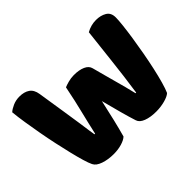

<svg xmlns="http://www.w3.org/2000/svg" viewBox="-120 -853 1104 1104"><g transform="rotate(-45 431.5 -301.0)"><path d="M345 -458Q356 -463 379.5 -469.5Q403 -476 427 -476Q469 -476 497 -463.5Q525 -451 531 -427Q542 -386 551.5 -350.5Q561 -315 570 -282.5Q579 -250 587.5 -218Q596 -186 604 -151H609Q618 -212 625 -267.5Q632 -323 638 -376.5Q644 -430 650 -482.5Q656 -535 662 -589Q699 -610 741 -610Q778 -610 805 -594Q832 -578 832 -540Q832 -518 827.5 -477.5Q823 -437 815.5 -387Q808 -337 798 -282Q788 -227 777 -177Q766 -127 754.5 -86.5Q743 -46 733 -24Q718 -10 684 -1Q650 8 614 8Q567 8 534.5 -4.5Q502 -17 495 -40Q482 -80 467 -135Q452 -190 435 -256Q421 -191 406 -129Q391 -67 379 -24Q364 -10 334 -1Q304 8 268 8Q223 8 186.5 -4.5Q150 -17 139 -40Q130 -58 119.5 -93.5Q109 -129 98 -174.5Q87 -220 75.5 -273Q64 -326 54.5 -379Q45 -432 37 -482.5Q29 -533 25 -575Q39 -588 64 -599Q89 -610 118 -610Q156 -610 180.5 -593.5Q205 -577 211 -538Q227 -436 237.5 -368Q248 -300 254.5 -256.5Q261 -213 264 -189Q267 -165 270 -151H275Q284 -191 292 -225Q300 -259 308.5 -293.5Q317 -328 326 -367.5Q335 -407 345 -458Z"/></g></svg>

Font: Baloo Chettan 2 ExtraBold
Style: Regular
Weight: 800
Designer: Maithili Shingre, Unnati Kotecha and Ek Type
Foundry: Ek Type
Version: Version 1.640;hotconv 1.0.111;makeotfexe 2.5.65597; ttfautoh